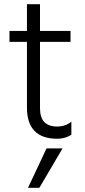

<svg xmlns="http://www.w3.org/2000/svg" viewBox="-20 -654 404 912"><path d="M319 -14Q290 5 252 5Q108 5 108 -143V-455H25V-507H108V-634H170V-507H315V-455H170V-140Q170 -53 251 -53Q291 -53 319 -76ZM167 238H113L201 51H277Z"/></svg>

Font: Hind Vadodara Light
Style: Regular
Weight: 300
Designer: Hitesh Malaviya
Foundry: Indian Type Foundry
Version: Version 1.000;PS 1.0;hotconv 1.0.86;makeotf.lib2.5.63406; tt